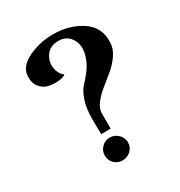

<svg xmlns="http://www.w3.org/2000/svg" viewBox="-170 -826 904 962"><g transform="rotate(-30 282.0 -345.0)"><path d="M503 -527Q502 -492 479 -458.5Q456 -425 425 -399.5Q394 -374 363 -349Q332 -324 310.5 -296Q289 -268 289 -240V-152H234L233 -239Q233 -302 248 -345.5Q263 -389 282.5 -409Q302 -429 325 -459Q348 -489 359 -523Q379 -583 354.5 -623.5Q330 -664 282 -664Q234 -664 210.5 -632Q187 -600 192 -561.5Q197 -523 224 -503Q214 -494 186.5 -490.5Q159 -487 129 -492.5Q99 -498 78 -524Q57 -550 61 -592Q66 -642 129.5 -673.5Q193 -705 272 -706Q366 -707 437 -660.5Q508 -614 503 -527ZM330 -50Q330 -22 310 -3Q290 16 262 16Q234 16 215 -3Q196 -22 196 -50Q196 -77 215.5 -96.5Q235 -116 262 -116Q289 -116 309.5 -96.5Q330 -77 330 -50Z"/></g></svg>

Font: GFS Artemisia
Style: Bold
Weight: 700
Designer: Designed by Takis Katsoulidis.
Foundry: Designed by Takis Katsoulidis.
Version: Version 1.0